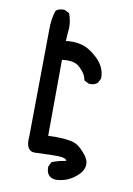

<svg xmlns="http://www.w3.org/2000/svg" viewBox="-95 -793 690 993"><g transform="rotate(10 250.0 -296.5)"><path d="M232.4 125Q224.6 115.2 222.2 105.5Q219.7 95.7 219.7 89.8Q219.7 84 219.7 78.1L232.4 53.7Q269.5 40 296.9 36.1Q303.7 35.2 306.6 33.2Q299.8 18.6 258.8 17.6Q252.9 17.6 229 17.6Q205.1 17.6 136.7 20.5Q119.1 20.5 109.4 9.8Q94.7 -4.9 94.7 -37.1Q94.7 -44.9 95.7 -55.7L101.6 -625Q101.6 -674.8 116.2 -719.7L118.2 -721.7Q132.8 -733.4 154.3 -733.4Q157.2 -733.4 163.1 -733.4L187.5 -720.7Q201.2 -685.5 201.2 -650.4Q201.2 -636.7 199.2 -623L196.3 -576.2Q210.9 -578.1 231.4 -578.1Q252 -578.1 273.4 -573.2Q316.4 -564.5 363.3 -520.5Q409.2 -476.6 409.2 -422.9Q409.2 -419.9 409.2 -415L397.5 -392.6Q387.7 -383.8 378.4 -381.3Q369.1 -378.9 363.3 -378.9Q357.4 -378.9 351.6 -378.9L326.2 -391.6Q322.3 -411.1 316.4 -420.9Q303.7 -442.4 284.2 -459Q262.7 -478.5 223.6 -478.5Q210 -478.5 193.4 -476.6L191.4 -77.1Q210 -78.1 227.5 -78.1Q289.1 -78.1 326.2 -67.4Q352.5 -59.6 383.8 -23.4Q411.1 5.9 411.1 34.2Q411.1 75.2 358.4 111.3Q316.4 139.6 266.6 139.6Q248 138.7 232.4 125Z"/></g></svg>

Font: JasonHandwriting2
Style: SemiBold
Weight: 600
Version: Version 1.04.7